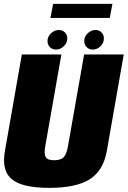

<svg xmlns="http://www.w3.org/2000/svg" viewBox="-23 -952 649 976"><path d="M227 3Q363.5 3 432.8 -40.5Q502 -84 520 -184.5L606 -675H404.5L322.5 -208.5Q316 -170.5 301.8 -154Q287.5 -137.5 252 -137.5Q217.5 -137.5 209 -154Q200.5 -170.5 207 -208.5L289 -675H88L2 -184.5Q-16 -84 37.5 -40.5Q91 3 227 3ZM262 -700Q283 -700 301 -716.8Q319 -733.5 319 -756.5Q319 -775 306.8 -787.2Q294.5 -799.5 276.5 -799.5Q254 -799.5 236.2 -782.8Q218.5 -766 218.5 -743.5Q218.5 -725 230.5 -712.5Q242.5 -700 262 -700ZM448 -700Q470.5 -700 487.8 -716.8Q505 -733.5 505 -756.5Q505 -775 493.2 -787.2Q481.5 -799.5 462 -799.5Q440.5 -799.5 422.8 -782.8Q405 -766 405 -743.5Q405 -725 417.5 -712.5Q430 -700 448 -700ZM233.5 -861H535L548.5 -932.5H247Z"/></svg>

Font: Anybody Condensed Black
Style: Italic
Weight: 900
Width: 3
Italic angle: -10°
Version: Version 1.113;gftools[0.9.25]